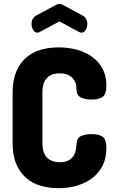

<svg xmlns="http://www.w3.org/2000/svg" viewBox="-20 -979 602 1005"><path d="M381 -505Q381 -515 379 -530Q377 -545 368 -559.5Q359 -574 341.5 -584.5Q324 -595 292 -595Q249 -595 225.5 -570.5Q202 -546 202 -495V-230Q202 -179 225.5 -154.5Q249 -130 293 -130Q323 -130 340 -140Q357 -150 366 -165Q375 -180 377.5 -197.5Q380 -215 381 -230Q383 -258 405.5 -267.5Q428 -277 458 -277Q499 -277 518 -262.5Q537 -248 537 -203Q537 -153 518 -114Q499 -75 465 -48.5Q431 -22 385.5 -8Q340 6 286 6Q237 6 193.5 -6.5Q150 -19 117 -47.5Q84 -76 65 -120.5Q46 -165 46 -230V-495Q46 -559 65 -604Q84 -649 117 -677.5Q150 -706 193.5 -718.5Q237 -731 286 -731Q340 -731 385.5 -718Q431 -705 465 -679.5Q499 -654 518 -617Q537 -580 537 -532Q537 -487 518 -472.5Q499 -458 459 -458Q427 -458 405 -468Q383 -478 381 -505ZM187 -811Q181 -808 176 -808Q162 -808 153.5 -822.5Q145 -837 145 -854Q145 -867 150.5 -878.5Q156 -890 170 -898L274 -954Q284 -959 291 -959Q298 -959 308 -954L412 -898Q426 -890 431.5 -878.5Q437 -867 437 -854Q437 -837 428.5 -822.5Q420 -808 406 -808Q401 -808 395 -811L291 -867Z"/></svg>

Font: AkaAcidDosis
Style: ExtraBold
Weight: 800
Designer: Edgar Tolentino, Pablo Impallari, Igino Marini, Aka-Acid
Foundry: Edgar Tolentino, Pablo Impallari, Igino Marini, Aka-Acid
Version: Version 1.007